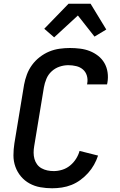

<svg xmlns="http://www.w3.org/2000/svg" viewBox="-20 -1000 640 1028"><path d="M259 8Q227 8 196 2.5Q165 -3 138.5 -17.5Q112 -32 92.5 -55Q73 -78 62.5 -107Q52 -136 52 -168Q52 -200 57 -232L109 -547Q114 -574 124 -601Q134 -628 151.5 -652Q169 -676 193 -694.5Q217 -713 243.5 -724Q270 -735 298.5 -739Q327 -743 354 -743Q382 -743 409.5 -739.5Q437 -736 461 -726.5Q485 -717 505.5 -701Q526 -685 539 -662.5Q552 -640 556 -612.5Q560 -585 555 -557L553 -548H446L447 -553Q451 -575 445 -595Q439 -615 424 -628Q409 -641 388 -646Q367 -651 346 -651Q322 -651 298.5 -643Q275 -635 256.5 -618Q238 -601 228.5 -578Q219 -555 215 -532L163 -217Q160 -200 160 -182.5Q160 -165 164.5 -149Q169 -133 178.5 -120Q188 -107 202.5 -99Q217 -91 233.5 -87.5Q250 -84 268 -84Q290 -84 313 -91Q336 -98 355 -113.5Q374 -129 387 -149.5Q400 -170 406 -192L505 -167Q497 -142 483.5 -118Q470 -94 451.5 -73.5Q433 -53 410.5 -36.5Q388 -20 363 -10Q338 0 311.5 4Q285 8 259 8ZM270 -800 217 -846 347 -980H465L549 -842L486 -804L397 -917Z"/></svg>

Font: Iosevka Semibold Extended
Style: Italic
Weight: 600
Width: 7
Italic angle: -9°
Monospace: yes
Designer: Belleve Invis
Foundry: Belleve Invis
Version: Version 32.5.0; ttfautohint (v1.8.4)